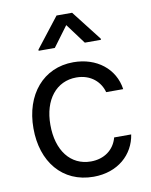

<svg xmlns="http://www.w3.org/2000/svg" viewBox="-89 -855 731 931"><g transform="rotate(-10 277.0 -389.5)"><path d="M446 -636.4V-642L331 -789.8H254.3L139.2 -642V-636.4H218.8L292.6 -735.8L366.5 -636.4ZM296.2 11.4C416.5 11.4 496.1 -62.5 510.7 -159.1H426.8C410.9 -99.4 361.2 -63.9 296.2 -63.9C196.4 -63.9 132.5 -146.3 132.8 -272.7C132.5 -396.3 197.8 -477.3 296.2 -477.3C369.7 -477.3 413.7 -431.8 426.8 -382.1H510.7C496.1 -484.4 409.4 -552.6 294.7 -552.6C146.7 -552.6 48.7 -436.1 49 -269.9C48.7 -106.5 142.4 11.4 296.2 11.4Z"/></g></svg>

Font: Riot Sans 2.0
Style: Regular
Weight: 400
Designer: Rasmus Andersson
Foundry: rsms
Version: Version 3.006;hotconv 1.0.109;makeotfexe 2.5.65596